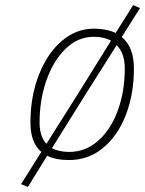

<svg xmlns="http://www.w3.org/2000/svg" viewBox="-20 -624 572 757"><path d="M508 -354Q508 -253 476 -170.5Q444 -88 386 -40.5Q328 7 253 7Q199 7 166 -10L90 113L63 102L143 -25Q100 -61 100 -141Q100 -243 133 -328Q166 -413 223 -462Q280 -511 350 -511Q400 -511 436 -494L505 -604L532 -592L460 -478Q508 -439 508 -354ZM163 -57 288 -255 418 -464Q388 -479 350 -479Q288 -479 239.5 -432.5Q191 -386 163.5 -308.5Q136 -231 136 -141Q136 -86 163 -57ZM472 -354Q472 -414 440 -446L311 -242L185 -40Q212 -25 253 -25Q317 -25 367 -69Q417 -113 444.5 -188.5Q472 -264 472 -354Z"/></svg>

Font: Cairo ExtraLight
Style: Italic
Weight: 275
Italic angle: -13°
Designer: Mohamed Gaber, Accademia di Belle Arti di Urbino and others
Foundry: Kief Type Foundry, Accademia di Belle Arti di Urbino and others
Version: Version 3.011